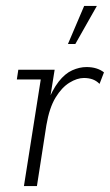

<svg xmlns="http://www.w3.org/2000/svg" viewBox="-20 -630 372 650"><path d="M61 0 118 -361H37L42 -394H165L146 -275L138 -277Q157 -326 178.5 -353.5Q200 -381 224.5 -392Q249 -403 273 -403Q309 -403 332 -385L317 -346Q306 -357 293 -361.5Q280 -366 264 -366Q241 -366 215 -350Q189 -334 168 -299.5Q147 -265 137 -206L105 0ZM210 -481 265 -610H308L235 -481Z"/></svg>

Font: Rokkitt SemiBold ExtraLight
Style: Italic
Weight: 250
Italic angle: -9°
Version: Version 3.103